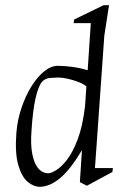

<svg xmlns="http://www.w3.org/2000/svg" viewBox="-20 -713 490 738"><path d="M133 5Q109 5 86 -14.5Q63 -34 50 -79.5Q37 -125 43 -203Q47 -252 62.5 -298Q78 -344 100.5 -380.5Q123 -417 149.5 -438.5Q176 -460 202 -460Q227 -460 257.5 -456Q288 -452 317 -443L329 -624H263L265 -638L378 -693H399L381 -576L345 -67H414L412 -52L314 1L287 -13L295 -136Q273 -99 252 -72Q231 -45 210.5 -28Q190 -11 170.5 -3Q151 5 133 5ZM166 -47Q176 -47 196 -59Q216 -71 238 -99.5Q260 -128 279 -178.5Q298 -229 307 -306L312 -381Q300 -391 280 -398.5Q260 -406 239.5 -410.5Q219 -415 204 -415Q194 -415 173.5 -413.5Q153 -412 141 -398Q127 -381 116.5 -334.5Q106 -288 101 -210Q97 -158 104 -121.5Q111 -85 127 -66Q143 -47 166 -47Z"/></svg>

Font: Ancizar Serif Light
Style: Italic
Weight: 300
Italic angle: -4°
Designer: Cesar Puertas, Viviana Monsalve, Julian Moncada, Julian Prieto, Jose Castro, Felipe Aragon, Mariel Hernandez, Sara Alarc
Version: Version 8.100